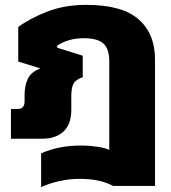

<svg xmlns="http://www.w3.org/2000/svg" viewBox="-20 -570 702 789"><path d="M149 199V60Q186 44 226 36Q266 28 317 28Q347 28 380 33Q413 38 429 46V-319Q429 -370 404.5 -391.5Q380 -413 324 -413Q291 -413 262.5 -404.5Q234 -396 215 -382V-374L320 -341V-253Q291 -243 282 -226Q273 -209 273 -174V-119Q273 -60 241.5 -30Q210 0 153 0H25V-122H51Q81 -122 81 -153V-179Q81 -217 94 -245.5Q107 -274 146 -289L55 -317V-459Q100 -493 172 -521.5Q244 -550 335 -550Q481 -550 549 -491Q617 -432 617 -325V194H445Q416 179 383 172Q350 165 305 165Q265 165 223 174.5Q181 184 149 199Z"/></svg>

Font: Kanit
Style: Bold
Weight: 700
Designer: Katatrad Team
Foundry: CadsonDemak
Version: Version 2.000; ttfautohint (v1.8.3)